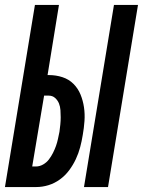

<svg xmlns="http://www.w3.org/2000/svg" viewBox="-34 -755 577 775"><path d="M305 0 426 -735H523L402 0ZM-14 0 107 -735H204L158 -452H163Q192 -452 218 -443.5Q244 -435 262.5 -416.5Q281 -398 291 -373.5Q301 -349 305 -322Q309 -295 307 -266.5Q305 -238 300 -210Q296 -185 289.5 -160.5Q283 -136 272 -112.5Q261 -89 245 -67.5Q229 -46 207.5 -30.5Q186 -15 161.5 -7.5Q137 0 112 0ZM96 -83H111Q126 -83 140 -91Q154 -99 163.5 -111.5Q173 -124 180 -138Q187 -152 192 -166Q197 -180 200 -194.5Q203 -209 206 -223Q208 -238 209.5 -252.5Q211 -267 211 -281.5Q211 -296 210 -310.5Q209 -325 204 -337.5Q199 -350 188.5 -359.5Q178 -369 163 -369H144Z"/></svg>

Font: Iosevka
Style: Bold Italic
Weight: 700
Italic angle: -9°
Monospace: yes
Designer: Belleve Invis
Foundry: Belleve Invis
Version: Version 32.5.0; ttfautohint (v1.8.4)